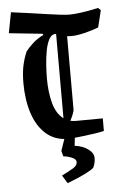

<svg xmlns="http://www.w3.org/2000/svg" viewBox="-58 -664 579 927"><g transform="rotate(-5 232.0 -201.0)"><path d="M464 -596 444 -514Q412 -502 375 -493Q338 -484 312 -484Q301 -484 291 -485V-129Q291 -123 285.5 -108.5Q280 -94 271 -77Q284 -74 299 -74L428 -75V-14Q413 -10 386.5 -6Q360 -2 331.5 1.5Q303 5 281 7Q259 9 254 9Q189 9 146 -29Q103 -67 82 -132Q61 -197 61 -278Q61 -326 68.5 -361.5Q76 -397 90 -429Q101 -444 124 -465.5Q147 -487 177 -501L175 -507L12 -524L31 -624Q130 -611 206 -599.5Q282 -588 312 -588Q332 -588 367 -592.5Q402 -597 452 -608ZM176 -290Q176 -225 190 -171.5Q204 -118 239 -92V-500Q236 -500 234 -501Q216 -500 204.5 -478.5Q193 -457 187 -424.5Q181 -392 178.5 -356Q176 -320 176 -290ZM232 222 208 183Q242 166 263 153.5Q284 141 284 124Q284 110 263.5 101.5Q243 93 222 91L215 64L241 -11L287 -8L281 45Q320 50 346 69Q372 88 372 112Q372 137 361 159Q350 169 320.5 184Q291 199 232 222Z"/></g></svg>

Font: Grenze Gotisch Medium
Style: Regular
Weight: 500
Designer: Renata Polastri
Foundry: Omnibus-Type
Version: Version 1.001